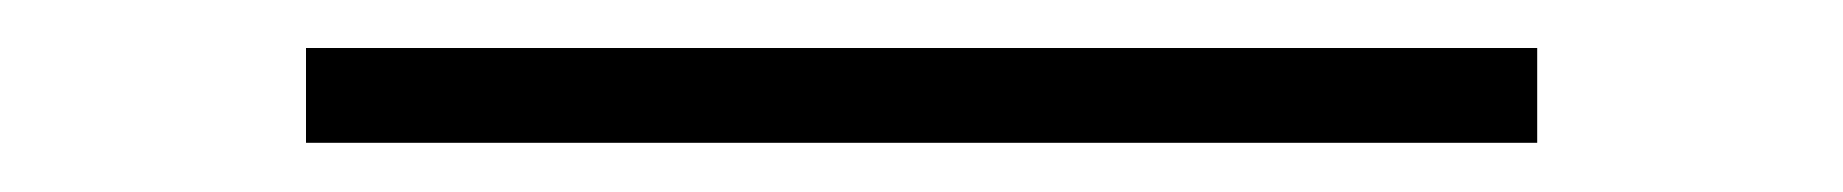

<svg xmlns="http://www.w3.org/2000/svg" viewBox="-20 41 768 80"><path d="M107.5 100.5V61H620.5V100.5Z"/></svg>

Font: Spartan Thin
Style: Regular
Weight: 400
Version: Version 1.004